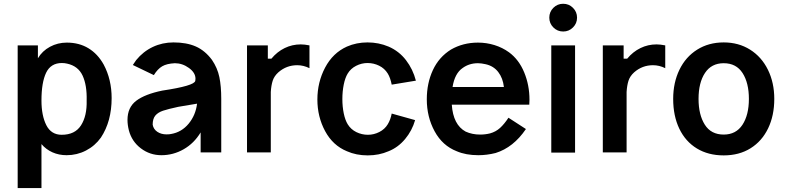

<svg xmlns="http://www.w3.org/2000/svg" viewBox="-20 -801 4131 1009"><path d="M566.7 -285.4Q566.7 -163.5 510.4 -78.1Q479.2 -34.4 431.8 -9.9Q384.4 14.6 330.2 14.6Q289.6 14.6 255.7 -0.5Q221.9 -15.6 197.9 -43.8V187.5H72.9V-562.5H179.2V-494.8Q202.1 -533.3 242.7 -555.2Q283.3 -577.1 331.2 -577.1Q395.8 -577.1 444.8 -547.4Q493.8 -517.7 525 -461.5Q566.7 -383.3 566.7 -285.4ZM435.4 -272.9Q437.5 -353.1 414.1 -403.6Q390.6 -454.2 332.3 -466.7Q318.8 -469.8 305.2 -469.8Q246.9 -469.8 222.4 -418.8Q197.9 -367.7 197.9 -272.9Q197.9 -193.8 223.4 -143.2Q249 -92.7 304.2 -92.7Q374 -92.7 405.7 -142.2Q437.5 -191.7 435.4 -272.9Z M1093.8 -486.5Q1122.9 -443.8 1132.8 -395.8Q1142.7 -347.9 1142.7 -281.2V0H1034.4V-105.2Q1000 -47.9 945.3 -16.7Q890.6 14.6 828.1 14.6Q767.7 14.6 720.3 -21.4Q672.9 -57.3 657.3 -115.6Q650 -144.8 650 -170.8Q650 -236.5 695.8 -271.4Q741.7 -306.2 833.3 -325Q1001 -350 1006.2 -376Q1007.3 -380.2 1007.3 -387.5Q1007.3 -418.8 972.9 -443.8Q938.5 -468.8 899 -468.8Q856.2 -466.7 832.3 -452.6Q808.3 -438.5 788.5 -406.3L678.1 -459.4L695.8 -485.4Q732.3 -530.2 782.8 -554.2Q833.3 -578.1 891.7 -578.1Q960.4 -578.1 1008.9 -556.8Q1057.3 -535.4 1093.8 -486.5ZM1015.6 -256.2 916.7 -239.6Q863.5 -228.1 837 -219.3Q810.4 -210.4 796.4 -193.8Q782.3 -177.1 782.3 -145.8Q786.5 -121.9 806.8 -108.3Q827.1 -94.8 855.2 -94.8Q870.8 -94.8 879.2 -96.9Q934.4 -106.3 971.4 -151Q1008.3 -195.8 1015.6 -256.2Z M1560.4 -567.7Q1580.2 -567.7 1606.3 -562.5V-442.7Q1575 -458.3 1541.7 -458.3Q1485.4 -458.3 1442.7 -420.8Q1420.8 -401 1413 -376.6Q1405.2 -352.1 1403.1 -317.7V0H1278.1V-562.5H1387.5V-492.7H1406.3Q1436.5 -529.2 1476 -548.4Q1515.6 -567.7 1560.4 -567.7Z M2017.7 -147.9Q2002.1 -121.9 1973.4 -107.3Q1944.8 -92.7 1913.5 -92.7Q1881.3 -92.7 1852.6 -106.8Q1824 -120.8 1807.3 -147.9Q1793.8 -169.8 1786.5 -205.2Q1779.2 -240.6 1779.2 -280.2Q1779.2 -320.8 1786.5 -356.8Q1793.8 -392.7 1807.3 -414.6Q1822.9 -440.6 1851.6 -455.2Q1880.2 -469.8 1911.5 -469.8Q1943.8 -469.8 1972.4 -455.7Q2001 -441.7 2017.7 -414.6Q2031.3 -392.7 2038.5 -356.2L2165.6 -377.1Q2150 -437.5 2113.5 -484.9Q2077.1 -532.3 2021.9 -556.2Q1969.8 -578.1 1911.5 -578.1Q1853.1 -578.1 1803.1 -556.2Q1729.2 -522.9 1688.5 -445.8Q1647.9 -368.8 1647.9 -278.1Q1647.9 -187.5 1688.5 -112Q1729.2 -36.5 1803.1 -6.2Q1852.1 15.6 1912.5 15.6Q1971.9 15.6 2021.9 -6.2Q2071.9 -26 2108.9 -70.3Q2145.8 -114.6 2161.5 -169.8L2038.5 -204.2Q2032.3 -171.9 2017.7 -147.9Z M2555.2 -100Q2530.2 -93.8 2503.1 -93.8Q2461.5 -93.8 2427.1 -109.4Q2361.5 -144.8 2354.2 -251H2761.5Q2762.5 -259.4 2762.5 -277.1Q2762.5 -353.1 2734.9 -420.3Q2707.3 -487.5 2655.2 -526Q2620.8 -551 2578.6 -564.1Q2536.5 -577.1 2491.7 -577.1Q2413.5 -577.1 2350 -540.6Q2286.5 -501 2254.7 -432.3Q2222.9 -363.5 2222.9 -279.2Q2222.9 -186.5 2264.1 -110.9Q2305.2 -35.4 2380.2 -6.2Q2428.1 14.6 2493.8 14.6Q2538.5 14.6 2584.4 3.1Q2678.1 -26 2743.8 -122.9L2652.1 -182.3Q2630.2 -149 2607.8 -128.6Q2585.4 -108.3 2555.2 -100ZM2491.7 -468.8Q2509.4 -468.8 2532.3 -463.5Q2574 -454.2 2598.4 -422.4Q2622.9 -390.6 2628.1 -343.8H2358.3Q2369.8 -415.6 2411.5 -443.8Q2445.8 -468.8 2491.7 -468.8Z M2877.1 -562.5V1H3002.1V-562.5ZM2866.7 -708.3Q2866.7 -738.5 2888 -759.9Q2909.4 -781.2 2939.6 -781.2Q2969.8 -781.2 2991.1 -759.9Q3012.5 -738.5 3012.5 -708.3Q3012.5 -678.1 2991.1 -656.8Q2969.8 -635.4 2939.6 -635.4Q2909.4 -635.4 2888 -656.8Q2866.7 -678.1 2866.7 -708.3Z M3430.2 -567.7Q3450 -567.7 3476 -562.5V-442.7Q3444.8 -458.3 3411.5 -458.3Q3355.2 -458.3 3312.5 -420.8Q3290.6 -401 3282.8 -376.6Q3275 -352.1 3272.9 -317.7V0H3147.9V-562.5H3257.3V-492.7H3276Q3306.2 -529.2 3345.8 -548.4Q3385.4 -567.7 3430.2 -567.7Z M3783.3 -578.1Q3704.2 -578.1 3643.8 -540.1Q3583.3 -502.1 3550.5 -434.4Q3517.7 -366.7 3517.7 -281.2Q3517.7 -191.7 3550 -124.5Q3582.3 -57.3 3642.2 -20.8Q3702.1 15.6 3783.3 15.6Q3864.6 15.6 3924.5 -21.9Q3984.4 -59.4 4016.7 -126.6Q4049 -193.8 4049 -281.2Q4049 -366.7 4015.6 -434.4Q3982.3 -502.1 3921.9 -540.1Q3861.5 -578.1 3783.3 -578.1ZM3783.3 -468.8Q3849 -468.8 3882.3 -417.2Q3915.6 -365.6 3915.6 -281.2Q3915.6 -196.9 3881.8 -145.3Q3847.9 -93.8 3783.3 -93.8Q3716.7 -93.8 3683.9 -145.8Q3651 -197.9 3651 -281.2Q3651 -366.7 3684.9 -417.7Q3718.8 -468.8 3783.3 -468.8Z"/></svg>

Font: Vladivostok Bold
Style: Regular
Weight: 700
Width: 4
Designer: Michael Sharanda
Foundry: Michael Sharanda
Version: Version 1.005